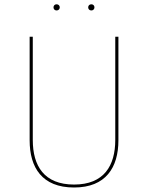

<svg xmlns="http://www.w3.org/2000/svg" viewBox="-20 -849 678 879"><path d="M239 -829.4C230.3 -829.4 224.9 -823 224.9 -815.3C224.9 -807.6 230.3 -801.1 239 -801.1C248.1 -801.1 253.6 -807.6 253.6 -815.3C253.6 -823 248.1 -829.4 239 -829.4ZM398.3 -829.4C389.1 -829.4 383.7 -823 383.7 -815.3C383.7 -807.6 389.1 -801.1 398.3 -801.1C407 -801.1 412.4 -807.6 412.4 -815.3C412.4 -823 407 -829.4 398.3 -829.4ZM522.1 -680.8H507.7V-208.1C507.7 -90.8 456.1 -4.1 319.1 -4.1C182 -4.1 130.1 -89.6 130.1 -208.1V-680.8H115.7V-206.8C115.7 -82.1 172.3 9.4 319.1 9.4C464.4 9.4 522.1 -82.1 522.1 -206.8Z"/></svg>

Font: Fira Sans Hair
Style: Regular
Weight: 100
Designer: bBox Type GmbH & Carrois Corporate GbR & Edenspiekermann AG
Foundry: bBox Type GmbH & Carrois Corporate GbR & Edenspiekermann AG
Version: Version 4.300;PS 004.300;hotconv 1.0.88;makeotf.lib2.5.64775